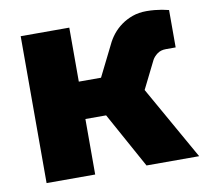

<svg xmlns="http://www.w3.org/2000/svg" viewBox="-65 -611 731 682"><g transform="rotate(-10 300.0 -270.0)"><path d="M49.8 0V-529.8H225.1V-335H305.2L359.9 -444.8Q368.7 -463.9 382.3 -481Q396 -498 414.1 -511Q432.1 -523.9 454.6 -532Q477.1 -540 504.9 -540Q520 -540 534.4 -538.6Q548.8 -537.1 560.1 -535.2L585 -529.8V-395H549.8Q530.8 -395 518.3 -385.5Q505.9 -376 500 -365.2L450.2 -265.1L600.1 0H410.2L299.8 -200.2H225.1V0Z"/></g></svg>

Font: Russo One
Style: Regular
Weight: 400
Designer: Jovanny lemonad
Foundry: Jovanny Lemonad
Version: Version 1.000